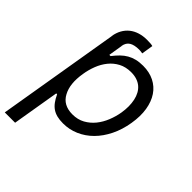

<svg xmlns="http://www.w3.org/2000/svg" viewBox="-252 -791 1111 1111"><g transform="rotate(45 303.0 -235.5)"><path d="M122.9 -545.5H122.2Q127.1 -576.3 140.6 -600.5Q154.1 -624.6 174.9 -641.2Q195.7 -657.7 223 -666.2Q250.4 -674.7 282.7 -674.7Q298.7 -674.7 311.4 -673.7Q324.2 -672.6 329.5 -670.5L318.2 -599.4Q311.8 -600.5 304.7 -601.4Q297.6 -602.3 291.2 -602.3Q251.4 -602.3 229.8 -589Q208.1 -575.6 203.1 -545.5H203.8L189.6 -458.8H199.6Q217.7 -482.2 235.6 -499.8Q253.6 -517.4 274 -529.1Q294.4 -540.8 318.5 -546.7Q342.7 -552.6 372.9 -552.6Q424.4 -552.6 463.8 -532.8Q503.2 -513.1 527.9 -476.4Q552.6 -439.6 561.1 -387.8Q569.6 -335.9 558.9 -271.3Q548.3 -206.7 522.5 -154.5Q496.8 -102.3 459.9 -65.3Q422.9 -28.4 377.1 -8.5Q331.3 11.4 280.5 11.4Q252.1 11.4 230.6 6Q209.2 0.7 192.5 -10.7Q175.8 -22 162.5 -40.1Q149.1 -58.2 137.1 -83.8H130L81.7 204.5H-2.8ZM175.4 -122.2Q206 -63.9 282 -63.9Q324.9 -63.9 358 -82.2Q391 -100.5 415 -130.1Q438.9 -159.8 453.8 -197.3Q468.8 -234.7 475.1 -272.7Q479.8 -301.5 479.6 -327.4Q479.4 -353.3 474.4 -376.8Q469.5 -399.9 459.3 -418.5Q449.2 -437.1 433.8 -450.3Q418.3 -463.4 397.5 -470.3Q376.8 -477.3 350.1 -477.3Q306.5 -477.3 273.6 -459.9Q240.8 -442.5 217.5 -413.7Q194.2 -384.9 180 -348.2Q165.8 -311.4 159.8 -272.7Q144.2 -179 175.4 -122.2Z"/></g></svg>

Font: Inter P
Style: Italic
Weight: 400
Italic angle: -9.40001°
Designer: Rasmus Andersson
Foundry: rsms
Version: Version 3.018;git-588b23468